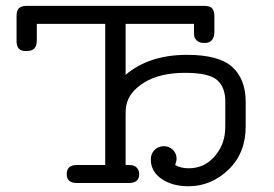

<svg xmlns="http://www.w3.org/2000/svg" viewBox="-20 -631 944 662"><path d="M37.1 -486.8V-575.2Q37.1 -596.2 46.1 -603.5Q55.2 -610.8 74.2 -610.8H683.1Q705.1 -610.8 712.2 -601.3Q719.2 -591.8 719.2 -574.2V-522.9Q719.2 -482.9 686 -482.9H684.1Q667 -482.9 658.9 -491Q650.9 -499 649.9 -505.6Q648.9 -512.2 648.9 -524.9V-548.8H413.1V-373Q494.1 -441.9 625 -441.9Q734.9 -441.9 781 -399.9Q827.1 -357.9 827.1 -279.8V-194.8Q827.1 -103 767.6 -45.9Q708 11.2 629.9 11.2Q573.7 11.2 536.9 -14.4Q500 -40 500 -81.1Q500 -101.1 512.9 -114Q525.9 -127 544.9 -127Q563 -127 575.9 -114.5Q588.9 -102.1 588.9 -83Q588.9 -77.1 584 -62Q603 -50.8 630.9 -50.8Q682.6 -50.8 717.3 -88.9Q752 -127 755.9 -176.8Q756.8 -186.5 756.8 -207V-277.8Q757.8 -328.6 729.5 -354.2Q701.2 -379.9 618.2 -379.9Q531.2 -379.9 477.1 -346.4Q422.9 -313 415 -265.1Q413.1 -255.4 413.1 -234.9V-62H426.8Q442.9 -62 451.4 -53Q460 -43.9 460 -30.8Q460 -1 426.8 0H245.1Q210 0 210 -31Q210 -62 245.1 -62H342.8V-548.8H106.9V-491.2Q106.9 -455.1 73.2 -455.1H68.8Q38.1 -454.6 37.1 -486.8Z"/></svg>

Font: CMU Typewriter Text Variable Width
Style: Medium
Weight: 500
Version: Version 0.7.0